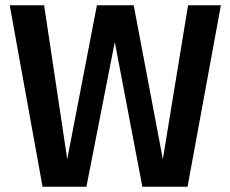

<svg xmlns="http://www.w3.org/2000/svg" viewBox="-20 -711 877 731"><path d="M696 -691 600 -105 489 -691H349L236 -105L148 -691H17L142 0H309L417 -551L522 0H694L821 -691Z"/></svg>

Font: Fira Sans Medium
Style: Regular
Weight: 500
Designer: Carrois Corporate & Edenspiekermann AG
Foundry: Carrois Corporate GbR & Edenspiekermann AG
Version: Version 4.203